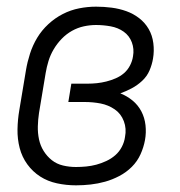

<svg xmlns="http://www.w3.org/2000/svg" viewBox="-20 -548 540 576"><path d="M208 8Q179 8 151 2Q123 -4 100.5 -18.5Q78 -33 62 -55Q46 -77 39 -104Q32 -131 32.5 -160Q33 -189 38 -218L58 -338Q62 -362 70 -387Q78 -412 91.5 -434.5Q105 -457 125 -475.5Q145 -494 168.5 -506Q192 -518 217.5 -523Q243 -528 268 -528Q292 -528 315 -525Q338 -522 359 -514.5Q380 -507 397.5 -493.5Q415 -480 426 -461Q437 -442 440 -418.5Q443 -395 439 -372Q436 -354 428.5 -336.5Q421 -319 406.5 -305.5Q392 -292 375 -283Q358 -274 341 -268Q361 -260 377.5 -246.5Q394 -233 404 -214Q414 -195 416.5 -172.5Q419 -150 415 -128Q411 -106 401.5 -85Q392 -64 375.5 -47.5Q359 -31 338 -20Q317 -9 295.5 -3Q274 3 252 5.5Q230 8 208 8ZM208 -47Q223 -47 238.5 -48.5Q254 -50 269 -54Q284 -58 299 -65Q314 -72 326 -82.5Q338 -93 345.5 -107.5Q353 -122 355 -137Q360 -162 351.5 -184.5Q343 -207 324 -220Q305 -233 282 -237.5Q259 -242 234 -242H185L194 -297H243Q257 -297 271 -298.5Q285 -300 299 -303.5Q313 -307 327 -313Q341 -319 352 -328.5Q363 -338 370 -351.5Q377 -365 379 -379Q383 -401 375.5 -421Q368 -441 351 -453Q334 -465 312 -469Q290 -473 268 -473Q250 -473 231.5 -469Q213 -465 196 -455.5Q179 -446 165 -431.5Q151 -417 141 -400Q131 -383 125.5 -365Q120 -347 117 -329L97 -209Q94 -189 93.5 -169Q93 -149 97 -130Q101 -111 111 -95Q121 -79 135.5 -67.5Q150 -56 169 -51.5Q188 -47 208 -47Z"/></svg>

Font: Iosevka Term Curly Light
Style: Italic
Weight: 300
Italic angle: -9°
Designer: Belleve Invis
Foundry: Belleve Invis
Version: Version 32.3.0